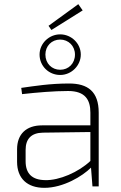

<svg xmlns="http://www.w3.org/2000/svg" viewBox="-20 -895 581 922"><path d="M377 -845 356 -875 213 -771 227 -751ZM269 -535C324 -535 368 -581 368 -633C368 -686 323 -730 269 -730C215 -730 170 -686 170 -633C170 -578 214 -535 269 -535ZM269 -705C309 -705 340 -674 340 -633C340 -590 309 -560 269 -560C229 -560 198 -590 198 -633C198 -674 228 -705 269 -705ZM312 -494C219 -494 147 -482 82 -473L86 -443C158 -451 240 -458 307 -458C390 -458 414 -415 414 -354V-293H182C106 -293 62 -251 62 -178V-118C62 -38 111 7 193 7C284 7 376 -49 417 -90L424 0H454V-354C454 -456 401 -494 312 -494ZM197 -30C134 -31 103 -61 103 -121V-175C103 -228 130 -257 186 -258L414 -261V-122C357 -68 264 -28 197 -30Z"/></svg>

Font: Exo 2 Extra Light
Style: Regular
Weight: 250
Designer: Natanael Gama
Version: Version 1.001;PS 001.001;hotconv 1.0.88;makeotf.lib2.5.64775